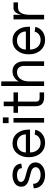

<svg xmlns="http://www.w3.org/2000/svg" viewBox="1170 -1910 756 3137"><g transform="rotate(-90 1548.5 -342.0)"><path d="M257.8 16.1Q196.3 16.1 147.2 -5.4Q98.1 -26.9 69.1 -69.6Q40 -112.3 40 -169.9L112.8 -180.2Q112.8 -122.6 155.5 -89.8Q198.2 -57.1 261.2 -57.1Q312.5 -57.1 348.6 -78.6Q384.8 -100.1 384.8 -139.2Q384.8 -164.6 367.2 -182.1Q349.6 -199.7 321.5 -209.2Q293.5 -218.8 259.5 -226.8Q225.6 -234.9 191.4 -244.9Q157.2 -254.9 129.2 -269.3Q101.1 -283.7 83.5 -310.1Q65.9 -336.4 65.9 -373Q65.9 -402.3 76.7 -426.3Q87.4 -450.2 106 -466.8Q124.5 -483.4 149.4 -494.6Q174.3 -505.9 201.7 -511Q229 -516.1 258.8 -516.1Q310.1 -516.1 350.6 -500.7Q391.1 -485.4 416.5 -452.1Q441.9 -418.9 441.9 -372.1L369.1 -361.8Q369.1 -402.8 336.4 -422.9Q303.7 -442.9 253.9 -442.9Q208 -442.9 176 -426.5Q144 -410.2 144 -377Q144 -354 161.6 -338.1Q179.2 -322.3 207.3 -313Q235.4 -303.7 269.3 -295.4Q303.2 -287.1 337.4 -276.1Q371.6 -265.1 399.7 -249.8Q427.7 -234.4 445.3 -207Q462.9 -179.7 462.9 -142.1Q462.9 -72.8 405.5 -28.3Q348.1 16.1 257.8 16.1Z M783.7 16.1Q678.7 16.1 613.3 -57.9Q547.9 -131.8 547.9 -251Q547.9 -367.7 611.3 -441.9Q674.8 -516.1 774.9 -516.1Q875.5 -516.1 937.3 -442.1Q999 -368.2 999 -248V-230H626Q626 -152.8 669.4 -105Q712.9 -57.1 782.7 -57.1Q834.5 -57.1 870.8 -83.3Q907.2 -109.4 918 -153.8L996.1 -144Q981 -71.3 922.9 -27.6Q864.7 16.1 783.7 16.1ZM920.9 -297.9Q920.9 -362.3 879.6 -402.6Q838.4 -442.9 772.9 -442.9Q707.5 -442.9 666.7 -402.6Q626 -362.3 626 -297.9Z M1113.8 0V-500H1188.5V0ZM1104.5 -580.1V-673.8H1198.7V-580.1Z M1521.5 0Q1381.3 0 1381.3 -140.1V-426.8H1273.4V-500H1381.3V-660.2H1456.5V-500H1606.4V-426.8H1456.5V-132.8Q1456.5 -73.2 1516.1 -73.2H1606.4V0Z M2039.1 -329.1Q2039.1 -382.8 2012 -412.8Q1984.9 -442.9 1936 -442.9Q1868.7 -442.9 1827.4 -388.2Q1786.1 -333.5 1786.1 -243.2V0H1711.4V-700.2H1786.1V-411.1Q1807.1 -459 1851.6 -487.5Q1896 -516.1 1952.1 -516.1Q2026.9 -516.1 2070.6 -465.8Q2114.3 -415.5 2114.3 -329.1V0H2039.1Z M2464.8 16.1Q2359.9 16.1 2294.4 -57.9Q2229 -131.8 2229 -251Q2229 -367.7 2292.5 -441.9Q2356 -516.1 2456.1 -516.1Q2556.6 -516.1 2618.4 -442.1Q2680.2 -368.2 2680.2 -248V-230H2307.1Q2307.1 -152.8 2350.6 -105Q2394 -57.1 2463.9 -57.1Q2515.6 -57.1 2552 -83.3Q2588.4 -109.4 2599.1 -153.8L2677.2 -144Q2662.1 -71.3 2604 -27.6Q2545.9 16.1 2464.8 16.1ZM2602.1 -297.9Q2602.1 -362.3 2560.8 -402.6Q2519.5 -442.9 2454.1 -442.9Q2388.7 -442.9 2347.9 -402.6Q2307.1 -362.3 2307.1 -297.9Z M2799.8 0V-500H2874.5V-368.2Q2886.7 -431.6 2915.3 -465.8Q2943.8 -500 2985.8 -500H3077.6V-426.8H2995.6Q2874.5 -426.8 2874.5 -228V0Z"/></g></svg>

Font: Uncut Sans
Style: Regular
Weight: 400
Designer: Kasper Nordkvist
Foundry: UNCUT.wtf
Version: Version 1.304;Glyphs 3.2 (3246)